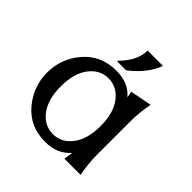

<svg xmlns="http://www.w3.org/2000/svg" viewBox="-199 -898 1060 1060"><g transform="rotate(45 331.0 -368.5)"><path d="M579.1 0H452.1Q457.5 -26.9 460.9 -53.2Q406.2 9.8 311.5 9.8Q191.4 9.8 119.1 -76.7Q48.8 -160.6 48.8 -268.6Q48.8 -377.9 119.1 -460.4Q192.9 -546.9 311.5 -546.9Q408.2 -546.9 459 -485.8Q456.5 -503.9 452.1 -522.5L579.1 -546.9Q564.5 -475.6 564.5 -400.4V-146.5Q564.5 -73.2 579.1 0ZM423.8 -426.8Q379.4 -486.3 311.5 -486.3Q243.7 -486.3 199.2 -426.8Q156.2 -369.1 156.2 -268.6Q156.2 -168 199.2 -110.4Q243.7 -50.8 311.5 -50.8Q379.4 -50.8 423.8 -110.4Q466.8 -168 466.8 -268.6Q466.8 -369.1 423.8 -426.8ZM473.6 -747.1V-742.2Q440.4 -656.7 348.6 -585.9H278.8V-590.8Q355.5 -667 355.5 -747.1Z"/></g></svg>

Font: Classica
Style: Book
Weight: 400
Version: Version 1.001